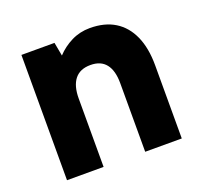

<svg xmlns="http://www.w3.org/2000/svg" viewBox="-95 -614 754 720"><g transform="rotate(-20 281.5 -253.5)"><path d="M56 -500H188L198 -446Q223 -473 257 -490Q291 -507 331 -507Q390 -507 430.5 -482Q471 -457 492.5 -409Q514 -361 514 -292V0H368V-274Q368 -324 347.5 -350Q327 -376 286 -376Q244 -376 223 -349.5Q202 -323 202 -273V0H56Z"/></g></svg>

Font: Albert Sans ExtraBold
Style: Regular
Weight: 800
Designer: Andreas Rasmussen
Foundry: a.Foundry
Version: Version 1.025